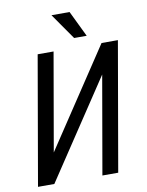

<svg xmlns="http://www.w3.org/2000/svg" viewBox="-97 -976 800 1045"><g transform="rotate(-10 302.5 -453.5)"><path d="M503.4 -710.9H593.8L470.2 0H382.8L477.1 -541.5L117.2 0H26.9L150.4 -710.9H238.3L144 -169.4ZM430.7 -763.7H361.3L261.2 -907.2H361.3Z"/></g></svg>

Font: MAUL Condensed Italic
Style: Condenced Regular Italic
Weight: 400
Italic angle: -12°
Designer: MAUL
Version: Version 1.0; 2020; ttfautohint (v1.8.3)